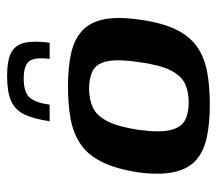

<svg xmlns="http://www.w3.org/2000/svg" viewBox="-56 -564 626 555"><g transform="rotate(-90 257.5 -287.0)"><path d="M232 6Q179 6 138.5 -2.5Q98 -11 72.5 -33Q47 -55 37.5 -95.5Q28 -136 36 -199Q46 -265 66.5 -306Q87 -347 118.5 -368Q150 -389 191.5 -396.5Q233 -404 285 -404Q338 -404 378 -395.5Q418 -387 443.5 -365Q469 -343 478 -303Q487 -263 478 -199Q469 -132 449 -91.5Q429 -51 398 -30Q367 -9 325.5 -1.5Q284 6 232 6ZM238 -55Q270 -55 293 -66Q316 -77 331.5 -108Q347 -139 355 -199Q364 -259 357.5 -290Q351 -321 330.5 -332Q310 -343 279 -343Q247 -343 223.5 -332Q200 -321 184 -290Q168 -259 159 -199Q151 -139 158.5 -108Q166 -77 186.5 -66Q207 -55 238 -55ZM315 -580Q360 -580 382.5 -568Q405 -556 411 -529Q417 -502 411 -457H364Q370 -500 357.5 -516Q345 -532 308 -532Q267 -532 252 -514Q237 -496 232 -457H184Q191 -504 204 -530.5Q217 -557 243 -568.5Q269 -580 315 -580Z"/></g></svg>

Font: Genos Thin SemiBold
Style: Italic
Weight: 600
Italic angle: -8°
Version: Version 1.010